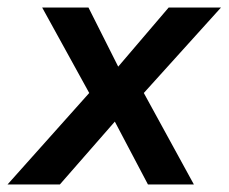

<svg xmlns="http://www.w3.org/2000/svg" viewBox="-43 -490 607 510"><path d="M-23 0 194 -243 69 -470H192L271 -313L405 -470H544L339 -243L472 0H350L262 -167L116 0Z"/></svg>

Font: Gantari SemiBold
Style: Italic
Weight: 600
Italic angle: -10°
Designer: Anugrah Pasau
Foundry: Lafontype
Version: Version 1.000